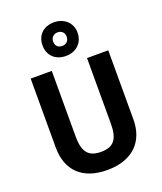

<svg xmlns="http://www.w3.org/2000/svg" viewBox="-178 -1117 1045 1239"><g transform="rotate(-20 344.0 -497.0)"><path d="M343 -773C413 -773 464 -819 464 -890C464 -958 411 -1004 343 -1004C271 -1004 223 -959 223 -888C223 -819 271 -773 343 -773ZM343 -842C312 -842 296 -860 296 -889C296 -917 316 -935 343 -935C370 -935 389 -917 389 -889C389 -860 369 -842 343 -842ZM611 -239V-714H465V-263C465 -156 429 -114 345 -114C264 -114 223 -150 223 -262V-714H78V-240C78 -85 170 10 342 10C521 10 611 -92 611 -239Z"/></g></svg>

Font: Noto Sans Sinhala UI SemiCondensed
Style: Bold
Weight: 700
Width: 4
Designer: Jelle Bosma - Monotype Design Team
Foundry: Monotype Imaging Inc.
Version: Version 2.006